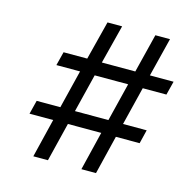

<svg xmlns="http://www.w3.org/2000/svg" viewBox="-100 -763 849 861"><g transform="rotate(15 325.0 -333.0)"><path d="M412.1 -244.1 456.1 -421.9H300.8L256.8 -244.1ZM574.2 -180.2H463.9L419.9 0H352.1L396 -180.2H241.2L196.8 0H128.9L172.9 -180.2H63L79.1 -244.1H189L232.9 -421.9H123L139.2 -485.8H249L294.9 -666H362.8L316.9 -485.8H472.2L517.1 -666H585L540 -485.8H649.9L633.8 -421.9H523.9L480 -244.1H589.8Z"/></g></svg>

Font: TitilliumWeb-Italic
Style: Italic
Weight: 400
Italic angle: -13°
Version: Version 1.001;PS 57.000;hotconv 1.0.70;makeotf.lib2.5.55311